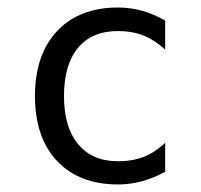

<svg xmlns="http://www.w3.org/2000/svg" viewBox="-20 -485 540 517"><path d="M424.8 -22.5Q394.5 -5.9 362.8 2.9Q331.1 11.7 297.9 11.7Q193.4 11.7 133.8 -51.3Q74.2 -114.3 74.2 -226.6Q74.2 -337.9 133.8 -401.4Q193.4 -464.8 297.9 -464.8Q331.1 -464.8 362.3 -456.1Q393.6 -447.3 424.8 -429.7V-351.6Q395.5 -377.9 365.7 -389.6Q335.9 -401.4 297.9 -401.4Q227.5 -401.4 189.9 -356Q152.3 -310.5 152.3 -226.6Q152.3 -142.6 190.4 -96.7Q228.5 -50.8 297.9 -50.8Q336.9 -50.8 367.7 -63Q398.4 -75.2 424.8 -100.6Z"/></svg>

Font: BabelStone Marchen
Style: Regular
Weight: 400
Designer: Andrew West
Foundry: Andrew West
Version: Version 9.003 2021-11-11